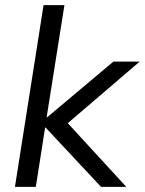

<svg xmlns="http://www.w3.org/2000/svg" viewBox="-20 -725 562 745"><path d="M38 0 149 -705H230L161 -270H163L420 -486H522L243 -247L470 0H372L157 -230H155L119 0Z"/></svg>

Font: Nunito Sans
Style: Italic
Weight: 400
Italic angle: -9°
Designer: Vernon Adams
Foundry: Vernon Adams
Version: Version 3.006; ttfautohint (v1.8.3)